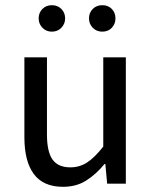

<svg xmlns="http://www.w3.org/2000/svg" viewBox="-20 -708 586 740"><path d="M223 12Q147 12 110.5 -37Q74 -86 74 -179V-487H161V-190Q161 -123 182.5 -93Q204 -63 251 -63Q287 -63 316 -82Q345 -101 378 -143V-487H465V0H393L386 -76H383Q350 -36 312 -12Q274 12 223 12ZM374 -586Q352 -586 337.5 -601Q323 -616 323 -637Q323 -659 337.5 -673.5Q352 -688 374 -688Q397 -688 411 -673.5Q425 -659 425 -637Q425 -616 411 -601Q397 -586 374 -586ZM180 -586Q158 -586 143.5 -601Q129 -616 129 -637Q129 -659 143.5 -673.5Q158 -688 180 -688Q202 -688 216.5 -673.5Q231 -659 231 -637Q231 -616 216.5 -601Q202 -586 180 -586Z"/></svg>

Font: Assistant Medium
Style: Regular
Weight: 500
Designer: Hebrew By Ben Nathan, Latin by Paul Hunt
Version: Version 3.000